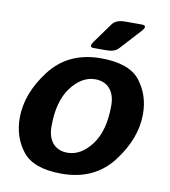

<svg xmlns="http://www.w3.org/2000/svg" viewBox="-80 -770 750 848"><g transform="rotate(10 294.5 -346.0)"><path d="M28.3 -201.2Q28.3 -311 109.4 -416.7Q190.4 -522.5 336.9 -522.5Q463.9 -522.5 512.7 -459.7Q561.5 -397 561.5 -311.5Q561.5 -201.7 480.5 -95.9Q399.4 9.8 252.9 9.8Q126 9.8 77.1 -53Q28.3 -115.7 28.3 -201.2ZM172.9 -189Q172.9 -140.1 196.5 -113Q220.2 -85.9 261.7 -85.9Q322.8 -85.9 369.9 -148.7Q417 -211.4 417 -323.7Q417 -372.6 393.3 -399.7Q369.6 -426.8 328.1 -426.8Q267.1 -426.8 220 -364Q172.9 -301.3 172.9 -189ZM295.9 -561.5Q271.5 -561.5 292.5 -590.3L355.5 -677.7Q372.1 -700.7 412.6 -700.7H486.8Q517.6 -700.7 491.2 -671.9L406.7 -579.6Q390.1 -561.5 353 -561.5Z"/></g></svg>

Font: Istok
Style: Bold Italic
Weight: 700
Italic angle: -13°
Designer: Andrey V. Panov
Foundry: Andrey V. Panov
Version: Version 1.0.3